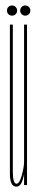

<svg xmlns="http://www.w3.org/2000/svg" viewBox="-20 -692 143 718"><path d="M70 0V-35V-600H81V0ZM28 -600V-179Q28 -94.5 28 -49.8Q28 -5 42 -5Q52.5 -5 61.2 -35.5Q70 -66 70 -88L73 -72Q73 -47 65.2 -20.5Q57.5 6 41 6Q17 6 17 -43.2Q17 -92.5 17 -184V-600ZM25 -633.5Q17 -633.5 11.5 -639Q6 -644.5 6 -652.5Q6 -660.5 11.5 -666Q17 -671.5 25 -671.5Q33 -671.5 38.5 -666Q44 -660.5 44 -652.5Q44 -644.5 38.5 -639Q33 -633.5 25 -633.5ZM74.5 -633.5Q66.5 -633.5 61 -639Q55.5 -644.5 55.5 -652.5Q55.5 -660.5 61 -666Q66.5 -671.5 74.5 -671.5Q82.5 -671.5 88 -666Q93.5 -660.5 93.5 -652.5Q93.5 -644.5 88 -639Q82.5 -633.5 74.5 -633.5Z"/></svg>

Font: Anybody UltraCondensed Thin
Style: Regular
Weight: 100
Width: 1
Designer: Tyler Finck
Foundry: Etcetera Type Company
Version: Version 1.110